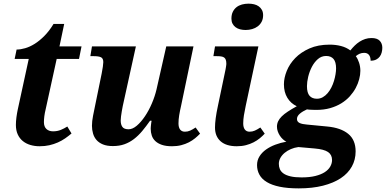

<svg xmlns="http://www.w3.org/2000/svg" viewBox="-20 -790 2111 1050"><path d="M270 -71.8Q293.5 -71.8 312.5 -79.6Q331.5 -87.4 348.1 -98.1L371.1 -60.1Q354.5 -45.9 336.2 -33.2Q317.9 -20.5 296.4 -11Q274.9 -1.5 250.2 4.2Q225.6 9.8 196.8 9.8Q169.4 9.8 145.8 2.7Q122.1 -4.4 104.5 -18.8Q86.9 -33.2 76.9 -55.2Q66.9 -77.1 66.9 -106.9Q66.9 -115.7 67.6 -126.5Q68.4 -137.2 69.8 -148.4Q71.3 -159.7 73.2 -170.7Q75.2 -181.6 77.1 -190.9L137.2 -467.8H60.1L70.8 -519Q92.3 -519 117.7 -526.4Q143.1 -533.7 169.7 -550.3Q196.3 -566.9 222.9 -593.8Q249.5 -620.6 272.9 -659.2H331.1L305.2 -536.1H425.8L412.1 -467.8H290L230 -193.8Q224.6 -171.9 222.4 -154.1Q220.2 -136.2 220.2 -122.1Q220.2 -97.2 233.9 -84.5Q247.6 -71.8 270 -71.8Z M804.2 -85.9Q804.2 -90.3 804.7 -96.2Q805.2 -102.1 805.9 -108.4Q806.6 -114.7 807.4 -120.4Q808.1 -126 809.1 -129.9H800.8Q778.8 -98.6 757.6 -73.2Q736.3 -47.9 712.4 -29.5Q688.5 -11.2 660.6 -1.2Q632.8 8.8 597.2 8.8Q564.9 8.8 543 -0.2Q521 -9.3 507.8 -24.4Q494.6 -39.6 488.8 -59.8Q482.9 -80.1 482.9 -102.1Q482.9 -127 488.8 -156.7Q494.6 -186.5 500 -211.9L536.1 -388.2Q540 -408.7 542.5 -425.3Q544.9 -441.9 544.9 -450.2Q544.9 -470.2 532.7 -476.6Q520.5 -482.9 492.2 -482.9H474.1L482.9 -536.1H723.1L657.2 -236.8Q654.3 -225.1 651.4 -210.4Q648.4 -195.8 646 -181.2Q643.6 -166.5 641.8 -153.3Q640.1 -140.1 640.1 -130.9Q640.1 -108.9 649.4 -95.9Q658.7 -83 683.1 -83Q705.1 -83 728.3 -102.8Q751.5 -122.6 772.7 -154.1Q793.9 -185.5 810.5 -224.4Q827.1 -263.2 835.9 -300.8L889.2 -536.1H1038.1L970.2 -210.9Q963.9 -183.6 960 -159.9Q956.1 -136.2 956.1 -115.2Q956.1 -93.3 965.1 -81.5Q974.1 -69.8 991.2 -69.8Q1006.8 -69.8 1019.8 -75.7Q1032.7 -81.5 1049.8 -92.8L1074.2 -59.1Q1062 -46.4 1046.9 -33.9Q1031.7 -21.5 1012.9 -11.7Q994.1 -2 971.2 3.9Q948.2 9.8 920.9 9.8Q887.7 9.8 865.5 2.2Q843.3 -5.4 829.6 -18.3Q815.9 -31.2 810.1 -48.6Q804.2 -65.9 804.2 -85.9Z M1393.1 -536.1 1323.7 -210.9Q1317.9 -183.6 1314 -159.9Q1310.1 -136.2 1310.1 -115.2Q1310.1 -93.3 1319.1 -81.5Q1328.1 -69.8 1344.7 -69.8Q1360.4 -69.8 1373.5 -75.7Q1386.7 -81.5 1403.8 -92.8L1427.7 -59.1Q1416 -46.4 1400.9 -33.9Q1385.7 -21.5 1366.7 -11.7Q1347.7 -2 1325 3.9Q1302.2 9.8 1274.9 9.8Q1217.3 9.8 1186.5 -17.3Q1155.8 -44.4 1155.8 -92.8Q1155.8 -114.3 1159.7 -144Q1163.6 -173.8 1171.9 -211.9L1210.9 -397.9Q1212.4 -404.3 1213.6 -411.1Q1214.8 -418 1215.8 -424.1Q1216.8 -430.2 1217.3 -434.6Q1217.8 -439 1217.8 -440.9Q1217.8 -454.6 1214.8 -462.9Q1211.9 -471.2 1205.6 -475.6Q1199.2 -480 1189.2 -481.4Q1179.2 -482.9 1165 -482.9H1147L1155.8 -536.1ZM1323.7 -626Q1307.1 -626 1293 -629.6Q1278.8 -633.3 1268.3 -641.1Q1257.8 -648.9 1251.7 -660.6Q1245.6 -672.4 1245.6 -688Q1245.6 -710 1253.2 -725.3Q1260.7 -740.7 1273.4 -750.7Q1286.1 -760.7 1303.2 -765.4Q1320.3 -770 1338.9 -770Q1355 -770 1369.4 -766.6Q1383.8 -763.2 1394.8 -755.4Q1405.8 -747.6 1412.4 -735.6Q1418.9 -723.6 1418.9 -707Q1418.9 -686.5 1410.9 -671.1Q1402.8 -655.8 1389.4 -645.8Q1376 -635.7 1358.9 -630.9Q1341.8 -626 1323.7 -626Z M1532.7 -329.1Q1532.7 -363.8 1548.1 -402.1Q1563.5 -440.4 1594.5 -472.4Q1625.5 -504.4 1672.4 -525.1Q1719.2 -545.9 1782.7 -545.9Q1815.9 -545.9 1845 -538.3Q1874 -530.8 1896 -514.2Q1907.2 -528.3 1919.9 -540.8Q1932.6 -553.2 1946.8 -562.3Q1960.9 -571.3 1977.1 -576.7Q1993.2 -582 2011.7 -582Q2042.5 -582 2056.6 -567.1Q2070.8 -552.2 2070.8 -528.8Q2070.8 -516.6 2067.6 -503.9Q2064.5 -491.2 2057.1 -481Q2049.8 -470.7 2037.4 -464.4Q2024.9 -458 2006.8 -458Q2006.8 -478.5 1997.8 -489.7Q1988.8 -501 1971.7 -501Q1958 -501 1946.8 -496.1Q1935.5 -491.2 1925.8 -482.9Q1936.5 -468.8 1943.6 -447.3Q1950.7 -425.8 1950.7 -402.8Q1950.7 -380.9 1944.3 -356.7Q1938 -332.5 1925.3 -308.8Q1912.6 -285.2 1893.1 -263.4Q1873.5 -241.7 1846.7 -225.1Q1819.8 -208.5 1785.6 -198.7Q1751.5 -189 1710 -189Q1705.6 -189 1698.5 -189.2Q1691.4 -189.5 1684.1 -189.7Q1676.8 -189.9 1669.9 -190.4Q1663.1 -190.9 1658.7 -191.9Q1635.3 -181.6 1619.6 -168.2Q1604 -154.8 1604 -139.2Q1604 -130.9 1608.2 -125.5Q1612.3 -120.1 1619.4 -116.9Q1626.5 -113.8 1636.2 -111.8Q1646 -109.9 1657.7 -108.9L1770 -98.1Q1843.3 -91.3 1884 -58.3Q1924.8 -25.4 1924.8 38.1Q1924.8 83.5 1904.1 120.8Q1883.3 158.2 1843.5 184.6Q1803.7 210.9 1745.8 225.6Q1688 240.2 1613.8 240.2Q1552.7 240.2 1509.5 231.2Q1466.3 222.2 1439 205.6Q1411.6 189 1398.7 165.3Q1385.7 141.6 1385.7 112.8Q1385.7 86.4 1399.2 64.9Q1412.6 43.5 1435.1 27.6Q1457.5 11.7 1486.3 1Q1515.1 -9.8 1545.9 -15.1Q1536.1 -20 1526.9 -28.6Q1517.6 -37.1 1510.5 -48.1Q1503.4 -59.1 1499 -71.5Q1494.6 -84 1494.6 -97.2Q1494.6 -112.8 1501 -126.5Q1507.3 -140.1 1520.5 -153.3Q1533.7 -166.5 1554.2 -179.9Q1574.7 -193.4 1603 -209Q1569.8 -224.6 1551.3 -255.4Q1532.7 -286.1 1532.7 -329.1ZM1795.9 85Q1795.9 56.6 1774.2 41.5Q1752.4 26.4 1700.7 22L1611.8 14.2Q1589.8 17.1 1570.6 25.4Q1551.3 33.7 1536.6 45.9Q1522 58.1 1513.4 73.5Q1504.9 88.9 1504.9 106Q1504.9 121.6 1510.5 135Q1516.1 148.4 1530 158.4Q1543.9 168.5 1568.1 174.3Q1592.3 180.2 1628.9 180.2Q1672.9 180.2 1704.3 172.4Q1735.8 164.6 1756.1 151.4Q1776.4 138.2 1786.1 120.8Q1795.9 103.5 1795.9 85ZM1712.9 -250Q1730.5 -250 1745.1 -258.3Q1759.8 -266.6 1771.5 -280.3Q1783.2 -293.9 1792 -311.3Q1800.8 -328.6 1806.4 -347.2Q1812 -365.7 1814.9 -383.5Q1817.9 -401.4 1817.9 -416Q1817.9 -451.2 1804 -467.5Q1790 -483.9 1763.7 -483.9Q1737.8 -483.9 1718.3 -466.8Q1698.7 -449.7 1685.5 -424.3Q1672.4 -398.9 1665.5 -370.4Q1658.7 -341.8 1658.7 -318.8Q1658.7 -282.2 1672.9 -266.1Q1687 -250 1712.9 -250Z"/></svg>

Font: Droid Serif
Style: Bold Italic
Weight: 700
Italic angle: -12°
Designer: Monotype Design team
Foundry: Monotype Imaging Inc.
Version: Version 1.03